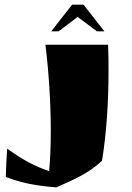

<svg xmlns="http://www.w3.org/2000/svg" viewBox="-20 -693 571 828"><path d="M192 45C130 24 79 -3 11 -52C8 -14 6 28 5 70C69 95 132 108 223 115C286 86 357 60 420 0C439 -116 448 -252 448 -383C448 -422 448 -462 446 -500H176C191 -375 199 -249 199 -130C199 -69 197 -11 192 45ZM201 -558H233L315 -620L398 -558H430L340 -673H291Z"/></svg>

Font: Ruslan Display
Style: Regular
Weight: 400
Designer: Denis Masharov, Vladimir Rabdu
Foundry: Denis Masharov, Vladimir Rabdu
Version: Version 1.001